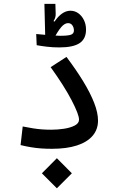

<svg xmlns="http://www.w3.org/2000/svg" viewBox="-20 -778 626 1007"><path d="M252.4 2.4Q222.7 2.4 195.6 0.5Q168.5 -1.5 142.1 -5.9Q115.7 -10.3 87.9 -17.1L99.1 -114.7Q128.4 -108.9 152.6 -105Q176.8 -101.1 200 -99.4Q223.1 -97.7 250 -97.7Q282.2 -97.7 315.7 -102.8Q349.1 -107.9 371.8 -119.6Q394.5 -131.3 394.5 -150.4Q394.5 -177.2 356.2 -251.2Q317.9 -325.2 245.6 -425.8L328.6 -479.5Q379.4 -412.1 416.5 -351.3Q453.6 -290.5 473.9 -238.5Q494.1 -186.5 494.1 -145.5Q494.1 -99.1 465.8 -65.9Q437.5 -32.7 383.5 -15.1Q329.6 2.4 252.4 2.4ZM278.3 209.5 199.7 130.9 278.3 51.8 356.9 130.9ZM291 -529.3Q257.3 -529.3 226.3 -533Q195.3 -536.6 172.4 -541L169.9 -599.6Q183.1 -598.6 207.3 -596.2Q231.4 -593.8 256.1 -592Q280.8 -590.3 295.4 -590.3Q336.4 -590.3 352.1 -595.9Q367.7 -601.6 367.7 -618.2Q367.7 -633.3 359.6 -645Q351.6 -656.7 336.9 -656.7Q319.3 -656.7 301.3 -636Q283.2 -615.2 258.8 -568.8L214.4 -577.6Q244.6 -640.6 278.3 -681.2Q312 -721.7 349.6 -721.7Q372.1 -721.7 390.4 -708.7Q408.7 -695.8 419.9 -673.3Q431.2 -650.9 431.2 -622.6Q431.2 -574.2 397.5 -551.8Q363.8 -529.3 291 -529.3ZM217.3 -580.1 212.9 -757.8H270.5L272 -707Q272.5 -696.3 269.8 -686.8Q267.1 -677.2 260.7 -667.5L274.4 -658.7L275.9 -605Z"/></svg>

Font: Cascadia Code
Style: Regular
Weight: 400
Monospace: yes
Designer: Aaron Bell
Foundry: Saja Typeworks
Version: Version 2106.017